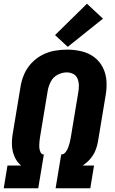

<svg xmlns="http://www.w3.org/2000/svg" viewBox="-20 -1009 616 1029"><path d="M0 0H185L215 -181Q204 -181 198.5 -191Q193 -201 191.5 -211.5Q190 -222 190.5 -233Q191 -244 192 -255Q193 -266 195 -277L236 -524Q240 -548 252.5 -572Q265 -596 289 -608.5Q313 -621 338 -621Q356 -621 372 -613Q388 -605 395 -588.5Q402 -572 402.5 -553.5Q403 -535 400 -517L359 -270Q357 -257 353.5 -244Q350 -231 345.5 -218.5Q341 -206 331.5 -193.5Q322 -181 308 -181L278 0H464L484 -122H423Q445 -136 463 -156.5Q481 -177 491 -201.5Q501 -226 505 -250L546 -497Q553 -536 550.5 -575Q548 -614 531 -647.5Q514 -681 484.5 -703Q455 -725 417 -734Q379 -743 340 -743Q306 -743 272 -737Q238 -731 205.5 -714Q173 -697 148 -670Q123 -643 109 -610Q95 -577 90 -544L49 -297Q43 -264 44 -232Q45 -200 57.5 -170.5Q70 -141 93 -122H20ZM343 -758 532 -909 446 -989 275 -821Z"/></svg>

Font: Iosevka Sparkle Heavy Oblique
Style: Regular
Weight: 900
Italic angle: -9°
Designer: Belleve Invis
Foundry: Belleve Invis
Version: Version 4.5.0; ttfautohint (v1.8.3)